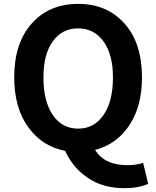

<svg xmlns="http://www.w3.org/2000/svg" viewBox="-20 -774 810 995"><path d="M205.1 -373Q205.1 -249 253.4 -178.2Q301.8 -107.4 384.8 -107.4Q467.8 -107.4 516.6 -178.2Q565.4 -249 565.4 -373Q565.4 -491.2 516.6 -559.1Q467.8 -627 384.8 -627Q301.8 -627 253.4 -559.6Q205.1 -492.2 205.1 -373ZM721.7 70.3 748 178.7Q699.2 201.2 624 201.2Q514.6 201.2 436 148.4Q357.4 95.7 317.4 7.8Q197.3 -15.6 125.5 -116.2Q53.7 -216.8 53.7 -373Q53.7 -550.8 144.5 -652.3Q235.4 -753.9 384.8 -753.9Q534.2 -753.9 625 -652.3Q715.8 -550.8 715.8 -373Q715.8 -223.6 650.4 -125Q585 -26.4 472.7 2.9Q521.5 82 640.6 82Q684.6 82 721.7 70.3Z"/></svg>

Font: Bpmf Zihi Sans Bold
Style: Bold
Weight: 700
Foundry: But Ko
Version: Version 1.320